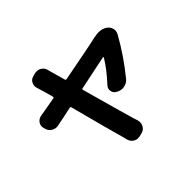

<svg xmlns="http://www.w3.org/2000/svg" viewBox="-159 -842 1151 1151"><g transform="rotate(-45 417.0 -266.0)"><path d="M617.2 -211.9Q601.6 -192.4 576.2 -187.5Q569.3 -185.5 561.5 -185.5Q544.9 -185.5 528.3 -193.4L521.5 -197.3Q502.9 -207 500 -227.5Q499 -231.4 499 -235.4Q499 -251 510.7 -263.7Q578.1 -336.9 613.3 -396.5Q614.3 -398.4 613.3 -400.4Q612.3 -402.3 610.4 -401.4Q452.1 -369.1 393.6 -356.4Q385.7 -355.5 387.7 -347.7Q472.7 -42 482.4 -11.7Q483.4 -6.8 491.2 15.6Q493.2 23.4 493.2 32.2Q493.2 44.9 486.3 57.6Q475.6 78.1 453.1 84L428.7 89.8Q422.9 90.8 416 90.8Q401.4 90.8 387.7 82Q368.2 69.3 363.3 45.9Q359.4 30.3 355.5 15.6Q335 -54.7 264.6 -323.2Q262.7 -330.1 255.9 -328.1Q228.5 -322.3 184.6 -313Q140.6 -303.7 132.8 -302.7Q126 -300.8 119.1 -300.8Q102.5 -300.8 87.9 -309.6Q67.4 -322.3 61.5 -345.7L59.6 -354.5Q57.6 -361.3 57.6 -367.2Q57.6 -381.8 66.4 -394.5Q80.1 -413.1 102.5 -416Q119.1 -418.9 136.7 -421.9Q168 -426.8 225.6 -437.5Q233.4 -439.5 231.4 -446.3Q217.8 -499 207 -532.2Q205.1 -541 201.7 -550.3Q198.2 -559.6 198.2 -568.4Q198.2 -580.1 204.1 -591.8Q213.9 -611.3 235.4 -616.2L256.8 -622.1Q263.7 -623 270.5 -623Q286.1 -623 299.8 -614.3Q319.3 -601.6 324.2 -578.1Q326.2 -572.3 329.1 -558.6L354.5 -468.8Q356.4 -461.9 363.3 -462.9Q611.3 -509.8 662.1 -522.5Q664.1 -522.5 667 -522.5Q682.6 -526.4 697.3 -526.4Q730.5 -526.4 752.9 -509.8Q770.5 -497.1 775.4 -476.6Q777.3 -469.7 777.3 -462.9Q777.3 -450.2 770.5 -437.5Q704.1 -318.4 617.2 -211.9Z"/></g></svg>

Font: Gen Jyuu Gothic P Bold
Style: Bold
Weight: 700
Designer: [Source Han Sans]
Ryoko NISHIZUKA  (kana & ideographs); Paul D. Hunt (Latin, Greek & Cyrillic); Wenlong ZHANG  (bopomofo
Version: Version 1.002.20150607